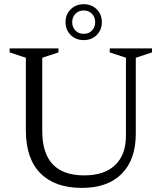

<svg xmlns="http://www.w3.org/2000/svg" viewBox="-20 -906 789 936"><path d="M594 -244.5V-624.5L515 -650.5V-670H721V-650.5L642 -624.5V-254.5Q642 -128 573.5 -59Q505 10 379 10Q247.5 10 176.8 -61.5Q106 -133 106 -271.5V-624.5L27 -650.5V-670H265V-650.5L186 -624.5V-267Q186 -51 390.5 -51Q489 -51 541.5 -101.5Q594 -152 594 -244.5ZM388 -885.5Q426.5 -885.5 451.5 -860.8Q476.5 -836 476.5 -798Q476.5 -760 451.5 -735.2Q426.5 -710.5 388 -710.5Q350 -710.5 324.8 -735.2Q299.5 -760 299.5 -798Q299.5 -836 324.8 -860.8Q350 -885.5 388 -885.5ZM388 -741Q412.5 -741 428.2 -757Q444 -773 444 -798Q444 -823 428.2 -839Q412.5 -855 388 -855Q363.5 -855 347.8 -839Q332 -823 332 -798Q332 -773 347.8 -757Q363.5 -741 388 -741Z"/></svg>

Font: Newsreader Text
Style: Regular
Weight: 400
Designer: Hugues Gentile
Foundry: Production Type
Version: Version 1.002